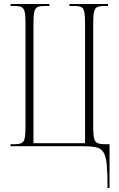

<svg xmlns="http://www.w3.org/2000/svg" viewBox="-20 -734 598 964"><path d="M520 210Q520 135 516 92.5Q512 50 499 30Q486 10 460 5Q434 0 391 0H33V-10H52Q77 -10 88.5 -16Q100 -22 104 -40.5Q108 -59 108 -96V-619Q108 -656 104 -674Q100 -692 88.5 -698Q77 -704 52 -704H33V-714H228V-704H204Q179 -704 167.5 -698Q156 -692 152 -673.5Q148 -655 148 -618V-15H407V-618Q407 -655 403.5 -673.5Q400 -692 388.5 -698Q377 -704 353 -704H329V-714H522V-704H504Q479 -704 467.5 -698Q456 -692 452 -673.5Q448 -655 448 -618V-97Q448 -59 452 -40.5Q456 -22 468.5 -16Q481 -10 505 -10H530V210Z"/></svg>

Font: Noto Serif Display ExtraCondensed ExtraLight
Style: Regular
Weight: 200
Width: 2
Designer: Monotype Design Team
Foundry: Monotype Imaging Inc.
Version: Version 2.009